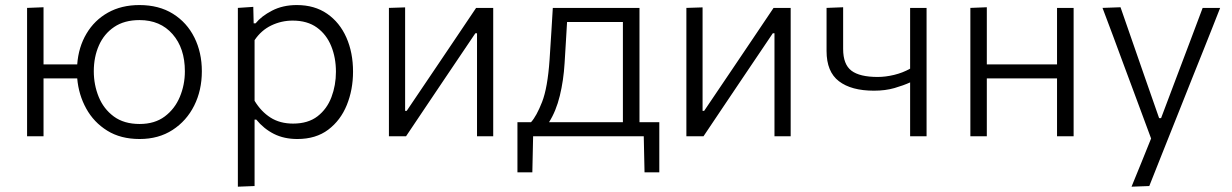

<svg xmlns="http://www.w3.org/2000/svg" viewBox="-20 -526 4756 741"><path d="M84.5 0V-495.5L148 -498V-277.5H278Q283 -344.5 313.8 -396.2Q344.5 -448 396.5 -477.2Q448.5 -506.5 518 -506.5Q593.5 -506.5 647.5 -472.8Q701.5 -439 730.2 -381.2Q759 -323.5 759 -251Q759 -177.5 729.5 -118.5Q700 -59.5 646 -24.5Q592 10.5 519 10.5Q445.5 10.5 393.8 -21.8Q342 -54 312.8 -107Q283.5 -160 278 -223.5H148V0ZM519 -47.5Q577 -47.5 615.8 -76.5Q654.5 -105.5 674 -152Q693.5 -198.5 693.5 -251Q693.5 -340 646 -394.2Q598.5 -448.5 518.5 -448.5Q460 -448.5 420.8 -422Q381.5 -395.5 361.8 -350.8Q342 -306 342 -251Q342 -198.5 361 -152Q380 -105.5 419.2 -76.5Q458.5 -47.5 519 -47.5Z M898 194.5V-495.5L957.5 -499.5L959 -436H966.5Q988.5 -463.5 1030 -485Q1071.5 -506.5 1125.5 -506.5Q1194 -506.5 1242.5 -473Q1291 -439.5 1316.8 -381.2Q1342.5 -323 1342.5 -249.5Q1342.5 -180 1318.5 -120.8Q1294.5 -61.5 1246.8 -25.5Q1199 10.5 1127.5 10.5Q1076.5 10.5 1037.2 -9.2Q998 -29 969 -64.5H962.5V192ZM1111 -49Q1169 -49 1205.5 -77.2Q1242 -105.5 1259.2 -151.2Q1276.5 -197 1276.5 -249Q1276.5 -303.5 1258.2 -348.2Q1240 -393 1203 -419.8Q1166 -446.5 1109.5 -446.5Q1066 -446.5 1027 -427.8Q988 -409 962.5 -371V-137Q987.5 -95.5 1024 -72.2Q1060.5 -49 1111 -49Z M1481 0V-495.5L1543.5 -497.5V-98H1549.5L1667 -272Q1704.5 -327.5 1742.5 -384Q1780.5 -440.5 1817.5 -495.5H1883.5V0H1821V-397.5H1814.5L1698.5 -225.5Q1660.5 -168.5 1622.5 -112.5Q1584.5 -56 1547 0Z M1977 139V-54.5H2029.5Q2050.5 -77.5 2072 -132.2Q2093.5 -187 2101 -295.5Q2105 -358.5 2108 -404.5Q2110.5 -450.5 2113.5 -495.5H2448V-54.5H2524.5V139H2467.5L2464.5 0H2037.5L2034.5 139ZM2159 -282.5Q2155 -215.5 2140.5 -156.2Q2126 -97 2099 -54.5H2384V-441H2168.5Q2166.5 -405.5 2164.2 -368Q2162 -330.5 2159 -282.5Z M2629 0V-495.5L2691.5 -497.5V-98H2697.5L2815 -272Q2852.5 -327.5 2890.5 -384Q2928.5 -440.5 2965.5 -495.5H3031.5V0H2969V-397.5H2962.5L2846.5 -225.5Q2808.5 -168.5 2770.5 -112.5Q2732.5 -56 2695 0Z M3492.5 0V-208Q3467.5 -196.5 3432.2 -186.2Q3397 -176 3353 -176Q3265.5 -176 3217.8 -212.5Q3170 -249 3170 -329V-495.5L3234 -498V-337Q3234 -277.5 3266 -253.2Q3298 -229 3367.5 -229Q3397.5 -229 3430.8 -237Q3464 -245 3492.5 -261V-495.5H3556V0Z M3725 0V-495.5L3788.5 -498V-277.5H4059.5V-495.5H4123.5V0H4059.5V-223.5H3788.5V0Z M4347 194.5Q4366 148.5 4385 101.5Q4404 54.5 4422.5 8.5Q4404.5 -40.5 4386 -90Q4367.5 -139.5 4350 -187L4316.5 -277Q4296.5 -330.5 4276 -386.5Q4255 -442 4235 -495.5L4304.5 -498Q4327.5 -431 4350 -367Q4372.5 -303 4395.5 -236L4453.5 -70H4461L4524 -237Q4549 -302 4573 -366.5Q4597 -430.5 4621.5 -495.5H4689Q4673 -455.5 4658.5 -418Q4643.5 -380.5 4625.8 -335.8Q4608 -291 4583 -229L4527.5 -89.5Q4489.5 5.5 4463.2 71.8Q4437 138 4415.5 192Z"/></svg>

Font: Heraclito Light
Style: Regular
Weight: 300
Designer: Kostas Bartsokas (font) & Cristiano Sobral (main changes)
Foundry: Kostas Bartsokas (font) & Cristiano Sobral (main changes)
Version: Version 1.00;July 8, 2020;FontCreator 13.0.0.2655 64-bit